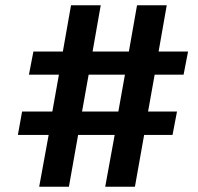

<svg xmlns="http://www.w3.org/2000/svg" viewBox="-20 -710 751 730"><path d="M543 -286H653L636 -197H528L493 0H380L416 -197H277L242 0H129L165 -197H48L64 -286H179L204 -426H90L107 -514H219L250 -690H363L332 -514H470L501 -690H614L583 -514H695L678 -426H568ZM317 -426 292 -286H430L455 -426Z"/></svg>

Font: Taylor Sans Bold LRS
Style: Bold
Weight: 700
Italic angle: -8°
Designer: Natanael Gama
Version: Version 1.001 September 8, 2015